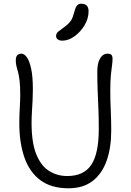

<svg xmlns="http://www.w3.org/2000/svg" viewBox="-20 -1001 703 1034"><path d="M349 13Q256 13 197.5 -30.5Q139 -74 111.5 -153Q84 -232 84 -337Q84 -378 86.5 -419.5Q89 -461 89 -489Q89 -537 85.5 -566.5Q82 -596 77 -613.5Q72 -631 68.5 -645Q65 -659 65 -676Q65 -695 73 -703.5Q81 -712 95 -712Q110 -712 124 -693.5Q138 -675 147.5 -632.5Q157 -590 157 -518Q157 -492 155.5 -461.5Q154 -431 152 -399.5Q150 -368 150 -339Q150 -233 175.5 -170Q201 -107 245 -80Q289 -53 342 -53Q432 -53 472 -114Q512 -175 512 -305Q512 -367 510 -415Q508 -463 506 -510Q504 -557 504 -615Q504 -661 519 -686.5Q534 -712 560 -712Q572 -712 579 -706.5Q586 -701 586 -684Q586 -666 583 -646.5Q580 -627 577 -596Q574 -565 574 -511Q574 -459 576.5 -406Q579 -353 579 -298Q579 -206 554.5 -136Q530 -66 479 -26.5Q428 13 349 13ZM316 -782Q300 -782 291 -789Q282 -796 282 -807Q282 -821 293.5 -830.5Q305 -840 326 -855Q353 -875 363 -891.5Q373 -908 380 -936Q387 -963 395.5 -972Q404 -981 416 -981Q438 -981 447.5 -970.5Q457 -960 457 -940Q457 -901 435 -864.5Q413 -828 380.5 -805Q348 -782 316 -782Z"/></svg>

Font: Shantell Sans Light Light
Style: Regular
Weight: 300
Version: Version 1.008;[ac192a2d6]